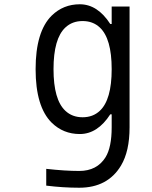

<svg xmlns="http://www.w3.org/2000/svg" viewBox="-20 -697 707 894"><path d="M284.5 -181Q316.4 -151 364.6 -151Q412.8 -151 444.7 -181Q500 -232.4 500 -375Q500 -517.6 444.7 -569Q412.8 -599 364.6 -599Q316.4 -599 284.5 -569Q229.2 -517.6 229.2 -375Q229.2 -232.4 284.5 -181ZM500 -164.7H493.5Q434.2 -72.9 351.6 -72.9Q274.7 -72.9 220.7 -125.7Q145.8 -199.9 145.8 -375Q145.8 -550.1 220.7 -624.3Q274.7 -677.1 351.6 -677.1Q434.2 -677.1 493.5 -585.3H500V-666.7H583.3V-104.2Q583.3 7.2 543.6 73.6Q481.8 177.1 349 177.1Q273.4 177.1 195.3 167.3V89.2Q283.2 99 349 99Q431.6 99 471.4 35.2Q500 -11.1 500 -104.2Z"/></svg>

Font: TypoPRO Monoid
Style: Regular
Weight: 400
Width: 4
Monospace: yes
Designer: Andreas Larsen (@larsenwork)
Version: Version 0.61